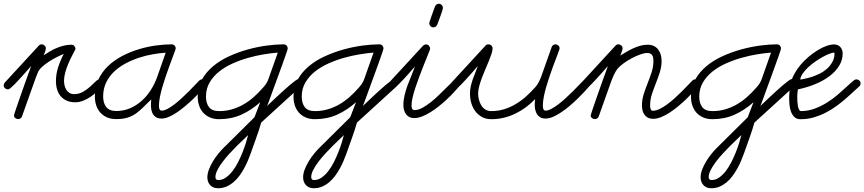

<svg xmlns="http://www.w3.org/2000/svg" viewBox="-68 -625 4597 1021"><path d="M-25.4 -149.4Q-33.7 -149.4 -41 -155.3Q-48.3 -161.1 -48.3 -170.4Q-48.3 -179.2 -42.5 -186L138.2 -382.3Q144 -389.2 153.3 -389.2Q162.1 -389.2 168.9 -383.1Q175.8 -377 175.8 -367.7Q175.8 -360.4 171.4 -349.4Q167 -338.4 164.6 -331.1Q181.2 -342.3 198.7 -352.5Q216.3 -362.8 234.9 -370.4Q253.4 -377.9 272.9 -382.6Q292.5 -387.2 313 -387.2Q321.8 -387.2 327.6 -379.9Q333.5 -372.6 333.5 -364.3Q324.2 -346.2 313.5 -325.4Q302.7 -304.7 293.7 -282.7Q284.7 -260.7 278.6 -238.3Q272.5 -215.8 272.5 -195.3Q272.5 -183.1 275.4 -170.4Q278.3 -157.7 284.9 -147.5Q291.5 -137.2 301.5 -130.9Q311.5 -124.5 326.2 -124.5Q352.1 -124.5 373.3 -136.7Q394.5 -148.9 410.9 -163.8Q427.2 -178.7 439.7 -190.9Q452.1 -203.1 460.4 -203.1Q469.7 -203.1 475.6 -195.8Q481.4 -188.5 481.4 -180.2Q481.4 -173.3 475.6 -166.5Q462.4 -151.9 446.3 -136.5Q430.2 -121.1 411.6 -108.9Q393.1 -96.7 373 -88.9Q353 -81.1 332 -81.1Q306.2 -81.1 287.1 -89.6Q268.1 -98.1 255.1 -113Q242.2 -127.9 235.8 -148.7Q229.5 -169.4 229.5 -193.8Q229.5 -231.9 241.5 -268.3Q253.4 -304.7 271 -337.9Q256.3 -332.5 235.4 -322Q214.4 -311.5 193.8 -298.3Q173.3 -285.2 156.7 -270.3Q140.1 -255.4 133.8 -240.7Q127.4 -226.6 122.3 -211.7Q117.2 -196.8 111.8 -182.6L48.8 -5.4Q46.4 1 40.8 4.6Q35.2 8.3 28.8 8.3Q20 8.3 13.2 2.9Q6.3 -2.4 6.3 -11.7Q6.3 -13.2 10 -24.4Q13.7 -35.6 19.5 -53Q25.4 -70.3 33 -92Q40.5 -113.8 48.6 -136.7Q56.6 -159.7 64.7 -182.4Q72.8 -205.1 79.6 -223.9Q86.4 -242.7 91.3 -255.9Q96.2 -269 97.7 -273.9Q93.3 -269 83.7 -258.1Q74.2 -247.1 61.8 -233.4Q49.3 -219.7 35.9 -204.8Q22.5 -189.9 10.3 -177.5Q-2 -165 -11.5 -157.2Q-21 -149.4 -25.4 -149.4Z M736.3 -96.2Q711.4 -72.8 692.4 -53.5Q673.3 -34.2 653.6 -20.5Q633.8 -6.8 609.6 0.7Q585.4 8.3 550.3 8.3Q522.9 8.3 502 -0.5Q481 -9.3 466.3 -25.4Q451.7 -41.5 444.1 -63.5Q436.5 -85.4 436.5 -111.8Q436.5 -162.6 455.6 -202.9Q474.6 -243.2 506.8 -273.9Q539.1 -304.7 580.8 -326.7Q622.6 -348.6 668 -362.5Q713.4 -376.5 759 -382.8Q804.7 -389.2 844.7 -389.2Q854 -389.2 860.1 -383.1Q866.2 -377 866.2 -367.7Q866.2 -365.2 865.7 -363.5Q865.2 -361.8 864.3 -359.4Q858.4 -343.3 849.9 -320.3Q841.3 -297.4 831.8 -271.2Q822.3 -245.1 812.5 -216.6Q802.7 -188 794.9 -160.6Q787.1 -133.3 782.2 -108.2Q777.3 -83 777.3 -63.5Q777.3 -60.1 777.6 -55.4Q777.8 -50.8 779.3 -46.6Q780.8 -42.5 783.7 -39.6Q786.6 -36.6 791.5 -36.6Q804.7 -36.6 822.5 -45.9Q840.3 -55.2 859.6 -70.1Q878.9 -85 898.7 -103.3Q918.5 -121.6 936.3 -139.4Q954.1 -157.2 968.3 -172.4Q982.4 -187.5 991.2 -196.3Q998 -203.1 1006.3 -203.1Q1016.1 -203.1 1022.5 -196.8Q1028.8 -190.4 1028.8 -180.7Q1028.8 -172.9 1023.4 -166.5Q1013.2 -154.3 996.8 -136.7Q980.5 -119.1 960.7 -100.1Q940.9 -81.1 918.7 -62.3Q896.5 -43.5 874.3 -28.3Q852.1 -13.2 830.8 -3.9Q809.6 5.4 792 5.4Q770 5.4 757.8 -4.4Q745.6 -14.2 740.2 -29.1Q734.9 -43.9 734.6 -61.8Q734.4 -79.6 736.3 -96.2ZM813 -344.7Q781.2 -342.8 744.4 -336.4Q707.5 -330.1 670.7 -317.9Q633.8 -305.7 599.4 -287.4Q564.9 -269 538.6 -243.9Q512.2 -218.8 496.3 -185.8Q480.5 -152.8 480.5 -111.8Q480.5 -76.7 497.1 -55.7Q513.7 -34.7 550.3 -34.7Q589.8 -34.7 623.8 -49.3Q657.7 -64 685.5 -88.9Q713.4 -113.8 734.4 -147Q755.4 -180.2 768.6 -217.8Q779.8 -249.5 790.8 -281Q801.8 -312.5 813 -344.7Z M1519 -204.6Q1527.3 -204.6 1533.7 -198.5Q1540 -192.4 1540 -184.1Q1540 -173.8 1532.7 -166.5L1320.8 26.9Q1309.1 68.4 1294.4 108.6Q1279.8 148.9 1265.6 189.5Q1258.8 208.5 1250 229.5Q1241.2 250.5 1229.7 271.2Q1218.3 292 1204.1 311Q1189.9 330.1 1172.6 344.5Q1155.3 358.9 1135.3 367.4Q1115.2 376 1091.3 376Q1064.9 376 1049.8 359.6Q1034.7 343.3 1034.7 317.9Q1034.7 298.3 1043 276.4Q1051.3 254.4 1064.2 233.2Q1077.1 211.9 1092.3 193.1Q1107.4 174.3 1121.1 161.1L1285.2 -1.5L1315.9 -81.5Q1268.6 -39.1 1215.1 -15.1Q1161.6 8.8 1097.2 8.8Q1070.3 8.8 1049.1 -0.2Q1027.8 -9.3 1013.2 -25.1Q998.5 -41 991 -63Q983.4 -85 983.4 -111.3Q983.4 -162.1 1006.1 -202.4Q1028.8 -242.7 1066.2 -273.7Q1103.5 -304.7 1151.6 -326.4Q1199.7 -348.1 1250.2 -362.1Q1300.8 -376 1350.1 -382.6Q1399.4 -389.2 1439.5 -389.2Q1450.2 -389.2 1456.1 -382.8Q1461.9 -376.5 1461.9 -365.7Q1461.9 -363.8 1457.5 -350.8Q1453.1 -337.9 1446 -317.6Q1439 -297.4 1429.7 -271.7Q1420.4 -246.1 1410.6 -219.2Q1400.9 -192.4 1391.1 -166Q1381.3 -139.6 1373.5 -117.9Q1365.7 -96.2 1360.1 -81.1Q1354.5 -65.9 1352.5 -61.5Q1357.9 -66.4 1371.1 -79.1Q1384.3 -91.8 1401.1 -107.7Q1418 -123.5 1436.8 -140.6Q1455.6 -157.7 1472.2 -171.9Q1488.8 -186 1501.5 -195.3Q1514.2 -204.6 1519 -204.6ZM1409.2 -345.2Q1376.5 -342.8 1335.7 -336.2Q1294.9 -329.6 1252.4 -317.6Q1210 -305.7 1169.4 -287.6Q1128.9 -269.5 1097.4 -244.4Q1065.9 -219.2 1046.6 -186.3Q1027.3 -153.3 1027.3 -111.3Q1027.3 -76.2 1043.5 -55.2Q1059.6 -34.2 1097.2 -34.2Q1133.8 -34.2 1166 -43.7Q1198.2 -53.2 1227.1 -69.8Q1255.9 -86.4 1281.5 -109.1Q1307.1 -131.8 1330.6 -158.7Q1339.4 -168.5 1346.9 -179.4Q1354.5 -190.4 1358.9 -203.1ZM1251.5 93.3Q1243.2 101.6 1227.1 116.7Q1210.9 131.8 1191.4 151.1Q1171.9 170.4 1151.9 192.4Q1131.8 214.4 1115.2 236.3Q1098.6 258.3 1088.1 279.1Q1077.6 299.8 1077.6 316.4Q1077.6 332.5 1092.8 332.5Q1114.3 332.5 1133.3 319.1Q1152.3 305.7 1168.7 284.4Q1185.1 263.2 1198.5 236.6Q1211.9 210 1222.4 183.3Q1232.9 156.7 1240.2 132.8Q1247.6 108.9 1251.5 93.3Z M2028.3 -204.6Q2036.6 -204.6 2043 -198.5Q2049.3 -192.4 2049.3 -184.1Q2049.3 -173.8 2042 -166.5L1830.1 26.9Q1818.4 68.4 1803.7 108.6Q1789.1 148.9 1774.9 189.5Q1768.1 208.5 1759.3 229.5Q1750.5 250.5 1739 271.2Q1727.5 292 1713.4 311Q1699.2 330.1 1681.9 344.5Q1664.6 358.9 1644.5 367.4Q1624.5 376 1600.6 376Q1574.2 376 1559.1 359.6Q1543.9 343.3 1543.9 317.9Q1543.9 298.3 1552.2 276.4Q1560.5 254.4 1573.5 233.2Q1586.4 211.9 1601.6 193.1Q1616.7 174.3 1630.4 161.1L1794.4 -1.5L1825.2 -81.5Q1777.8 -39.1 1724.4 -15.1Q1670.9 8.8 1606.4 8.8Q1579.6 8.8 1558.3 -0.2Q1537.1 -9.3 1522.5 -25.1Q1507.8 -41 1500.2 -63Q1492.7 -85 1492.7 -111.3Q1492.7 -162.1 1515.4 -202.4Q1538.1 -242.7 1575.4 -273.7Q1612.8 -304.7 1660.9 -326.4Q1709 -348.1 1759.5 -362.1Q1810.1 -376 1859.4 -382.6Q1908.7 -389.2 1948.7 -389.2Q1959.5 -389.2 1965.3 -382.8Q1971.2 -376.5 1971.2 -365.7Q1971.2 -363.8 1966.8 -350.8Q1962.4 -337.9 1955.3 -317.6Q1948.2 -297.4 1939 -271.7Q1929.7 -246.1 1919.9 -219.2Q1910.2 -192.4 1900.4 -166Q1890.6 -139.6 1882.8 -117.9Q1875 -96.2 1869.4 -81.1Q1863.8 -65.9 1861.8 -61.5Q1867.2 -66.4 1880.4 -79.1Q1893.6 -91.8 1910.4 -107.7Q1927.2 -123.5 1946 -140.6Q1964.8 -157.7 1981.4 -171.9Q1998 -186 2010.7 -195.3Q2023.4 -204.6 2028.3 -204.6ZM1918.5 -345.2Q1885.7 -342.8 1845 -336.2Q1804.2 -329.6 1761.7 -317.6Q1719.2 -305.7 1678.7 -287.6Q1638.2 -269.5 1606.7 -244.4Q1575.2 -219.2 1555.9 -186.3Q1536.6 -153.3 1536.6 -111.3Q1536.6 -76.2 1552.7 -55.2Q1568.8 -34.2 1606.4 -34.2Q1643.1 -34.2 1675.3 -43.7Q1707.5 -53.2 1736.3 -69.8Q1765.1 -86.4 1790.8 -109.1Q1816.4 -131.8 1839.8 -158.7Q1848.6 -168.5 1856.2 -179.4Q1863.8 -190.4 1868.2 -203.1ZM1760.7 93.3Q1752.4 101.6 1736.3 116.7Q1720.2 131.8 1700.7 151.1Q1681.2 170.4 1661.1 192.4Q1641.1 214.4 1624.5 236.3Q1607.9 258.3 1597.4 279.1Q1586.9 299.8 1586.9 316.4Q1586.9 332.5 1602.1 332.5Q1623.5 332.5 1642.6 319.1Q1661.6 305.7 1678 284.4Q1694.3 263.2 1707.8 236.6Q1721.2 210 1731.7 183.3Q1742.2 156.7 1749.5 132.8Q1756.8 108.9 1760.7 93.3Z M2018.1 -149.4Q2009.8 -149.4 2002.4 -155.3Q1995.1 -161.1 1995.1 -170.4Q1995.1 -179.2 2001 -186L2181.6 -381.8Q2188.5 -388.7 2198.2 -388.7Q2207 -388.7 2213.1 -381.8Q2219.2 -375 2219.2 -366.7Q2219.2 -364.3 2218.8 -362.5Q2218.3 -360.8 2217.3 -358.4Q2211.9 -344.2 2202.6 -321.5Q2193.4 -298.8 2182.6 -271.7Q2171.9 -244.6 2160.9 -215.3Q2149.9 -186 2140.9 -158.4Q2131.8 -130.9 2126.2 -107.2Q2120.6 -83.5 2120.6 -67.9Q2120.6 -63.5 2120.8 -58.3Q2121.1 -53.2 2122.6 -49.1Q2124 -44.9 2127.4 -42.2Q2130.9 -39.6 2136.7 -39.6Q2156.2 -39.6 2178.5 -51.8Q2200.7 -64 2223.4 -82Q2246.1 -100.1 2267.8 -121.3Q2289.6 -142.6 2307.6 -160.6Q2325.7 -178.7 2338.9 -190.9Q2352.1 -203.1 2357.4 -203.1Q2367.2 -203.1 2373.5 -196.8Q2379.9 -190.4 2379.9 -180.7Q2379.9 -172.9 2374.5 -166.5Q2362.8 -152.8 2346.2 -134.8Q2329.6 -116.7 2309.6 -97.9Q2289.6 -79.1 2267.1 -61Q2244.6 -43 2221.9 -28.8Q2199.2 -14.6 2177 -5.9Q2154.8 2.9 2134.8 2.9Q2119.6 2.9 2108.9 -2.7Q2098.1 -8.3 2091.1 -17.8Q2084 -27.3 2080.6 -39.8Q2077.1 -52.2 2077.1 -65.9Q2077.1 -92.3 2083.5 -118.7Q2089.8 -145 2099.1 -170.7Q2108.4 -196.3 2119.1 -221.4Q2129.9 -246.6 2138.7 -271Q2134.3 -266.6 2124.8 -255.9Q2115.2 -245.1 2103.3 -231.4Q2091.3 -217.8 2077.9 -203.4Q2064.5 -189 2052.5 -177Q2040.5 -165 2031.2 -157.2Q2022 -149.4 2018.1 -149.4ZM2265.1 -605Q2274.4 -605 2280.8 -598.6Q2287.1 -592.3 2287.1 -583Q2287.1 -578.1 2283.2 -565.9Q2279.3 -553.7 2274.2 -539.8Q2269 -525.9 2264.2 -512.9Q2259.3 -500 2257.3 -494.1Q2254.9 -487.3 2249 -483.4Q2243.2 -479.5 2236.3 -479.5Q2227.5 -479.5 2221.2 -486.1Q2214.8 -492.7 2214.8 -501.5Q2214.8 -504.9 2219 -517.3Q2223.1 -529.8 2228.3 -544.4Q2233.4 -559.1 2238.5 -572.3Q2243.7 -585.4 2245.1 -590.3Q2247.6 -596.7 2252.9 -600.8Q2258.3 -605 2265.1 -605Z M2885.7 -389.2Q2894 -389.2 2900.9 -383.3Q2907.7 -377.4 2907.7 -368.7Q2907.7 -363.8 2906.2 -360.4Q2900.9 -344.7 2892.1 -322.5Q2883.3 -300.3 2873.8 -274.2Q2864.3 -248 2854.5 -219.5Q2844.7 -190.9 2836.7 -163.1Q2828.6 -135.3 2823.7 -109.9Q2818.8 -84.5 2818.8 -64.5Q2818.8 -61 2819.1 -56.2Q2819.3 -51.3 2820.8 -46.9Q2822.3 -42.5 2825.2 -39.6Q2828.1 -36.6 2833 -36.6Q2846.2 -36.6 2864 -46.1Q2881.8 -55.7 2901.1 -70.3Q2920.4 -85 2940.4 -103.3Q2960.4 -121.6 2978.3 -139.4Q2996.1 -157.2 3010.5 -172.4Q3024.9 -187.5 3033.7 -196.3Q3040.5 -203.1 3048.8 -203.1Q3057.1 -203.1 3064.5 -197.3Q3071.8 -191.4 3071.8 -182.1Q3071.8 -172.9 3065.9 -166.5Q3055.2 -153.8 3038.8 -136.2Q3022.5 -118.7 3002.7 -99.4Q2982.9 -80.1 2960.9 -61.5Q2939 -43 2916.7 -28.1Q2894.5 -13.2 2873.3 -3.9Q2852.1 5.4 2833.5 5.4Q2812 5.4 2799.8 -4.6Q2787.6 -14.6 2781.7 -30Q2775.9 -45.4 2775.6 -63.5Q2775.4 -81.5 2777.8 -98.1Q2754.4 -73.7 2727.8 -54.2Q2701.2 -34.7 2671.9 -20.5Q2642.6 -6.3 2610.6 1.2Q2578.6 8.8 2544.4 8.8Q2516.1 8.8 2494.9 -2.9Q2473.6 -14.6 2459.5 -33.7Q2445.3 -52.7 2438.2 -77.1Q2431.2 -101.6 2431.2 -127.4Q2431.2 -146.5 2435.3 -165.3Q2439.5 -184.1 2445.8 -202.4Q2452.1 -220.7 2459.5 -238.5Q2466.8 -256.3 2473.1 -273.9Q2468.8 -269 2459.2 -258.1Q2449.7 -247.1 2437.5 -233.4Q2425.3 -219.7 2411.9 -204.8Q2398.4 -189.9 2386.2 -177.5Q2374 -165 2364.3 -157.2Q2354.5 -149.4 2350.1 -149.4Q2341.8 -149.4 2334.5 -155.3Q2327.1 -161.1 2327.1 -170.4Q2327.1 -179.2 2333 -186L2513.2 -381.8Q2519.5 -389.2 2528.8 -389.2Q2538.6 -389.2 2544.9 -383.1Q2551.3 -377 2551.3 -367.2Q2551.3 -356 2545.7 -338.6Q2540 -321.3 2531.5 -300.5Q2522.9 -279.8 2512.9 -256.6Q2502.9 -233.4 2494.4 -210.4Q2485.8 -187.5 2480.2 -166.3Q2474.6 -145 2474.6 -127.4Q2474.6 -111.8 2478.8 -95.2Q2482.9 -78.6 2491.2 -64.9Q2499.5 -51.3 2512.7 -42.7Q2525.9 -34.2 2544.4 -34.2Q2581.1 -34.2 2613.8 -44.4Q2646.5 -54.7 2676 -72.5Q2705.6 -90.3 2731.7 -114Q2757.8 -137.7 2780.8 -164.1Q2790.5 -175.8 2797.6 -189.7Q2804.7 -203.6 2810.1 -217.8L2865.7 -375Q2868.2 -381.3 2873.5 -385.3Q2878.9 -389.2 2885.7 -389.2Z M3041.5 -149.4Q3033.2 -149.4 3025.9 -155.3Q3018.6 -161.1 3018.6 -170.4Q3018.6 -179.2 3024.4 -186L3205.1 -382.3Q3210.9 -389.2 3220.2 -389.2Q3229 -389.2 3235.8 -383.1Q3242.7 -377 3242.7 -367.7Q3242.7 -363.8 3241.2 -358.9Q3239.7 -354 3237.8 -348.6Q3235.8 -343.3 3233.9 -338.1Q3231.9 -333 3230.5 -329.6Q3246.6 -339.4 3263.9 -349.6Q3281.2 -359.9 3299.6 -368.2Q3317.9 -376.5 3336.9 -381.8Q3356 -387.2 3376 -387.2Q3395 -387.2 3408.9 -380.4Q3422.9 -373.5 3431.9 -361.8Q3440.9 -350.1 3445.6 -334.5Q3450.2 -318.8 3450.2 -301.3Q3450.2 -270 3440.7 -240.5Q3431.2 -210.9 3419.7 -182.1Q3408.2 -153.3 3398.7 -124.5Q3389.2 -95.7 3389.2 -65.9Q3389.2 -62 3389.4 -56.9Q3389.6 -51.8 3391.1 -47.1Q3392.6 -42.5 3395.5 -39.3Q3398.4 -36.1 3403.8 -36.1Q3419.9 -36.1 3439 -45.2Q3458 -54.2 3477.8 -68.6Q3497.6 -83 3517.6 -100.8Q3537.6 -118.7 3555.4 -136.5Q3573.2 -154.3 3588.4 -170.2Q3603.5 -186 3613.8 -196.3Q3620.1 -203.1 3630.4 -203.1Q3639.6 -203.1 3645.5 -196Q3651.4 -189 3651.4 -180.2Q3651.4 -172.9 3646 -166.5Q3634.3 -152.8 3617.4 -134.8Q3600.6 -116.7 3580.6 -97.4Q3560.5 -78.1 3538.1 -59.6Q3515.6 -41 3492.9 -26.1Q3470.2 -11.2 3447.8 -2.2Q3425.3 6.8 3405.8 6.8Q3389.6 6.8 3378.4 1.2Q3367.2 -4.4 3359.9 -13.9Q3352.5 -23.4 3349.1 -36.4Q3345.7 -49.3 3345.7 -64Q3345.7 -95.2 3355.2 -124.8Q3364.7 -154.3 3376.2 -183.1Q3387.7 -211.9 3397.2 -241Q3406.7 -270 3406.7 -300.8Q3406.7 -309.6 3405.5 -317.1Q3404.3 -324.7 3400.6 -330.6Q3397 -336.4 3390.6 -339.8Q3384.3 -343.3 3374 -343.3Q3358.4 -343.3 3335.9 -335.2Q3313.5 -327.1 3290.8 -314.9Q3268.1 -302.7 3248.5 -288.6Q3229 -274.4 3218.8 -262.7Q3205.1 -246.6 3195.3 -224.4Q3185.5 -202.1 3178.7 -182.6L3115.7 -5.4Q3113.3 1 3107.7 4.6Q3102.1 8.3 3095.7 8.3Q3086.9 8.3 3080.1 2.9Q3073.2 -2.4 3073.2 -11.7Q3073.2 -13.2 3076.9 -24.4Q3080.6 -35.6 3086.4 -53Q3092.3 -70.3 3099.9 -92Q3107.4 -113.8 3115.5 -136.7Q3123.5 -159.7 3131.6 -182.4Q3139.6 -205.1 3146.5 -223.9Q3153.3 -242.7 3158.2 -255.9Q3163.1 -269 3164.6 -273.9Q3160.2 -269 3150.6 -258.1Q3141.1 -247.1 3128.9 -233.4Q3116.7 -219.7 3103 -204.8Q3089.4 -189.9 3077.1 -177.5Q3064.9 -165 3055.2 -157.2Q3045.4 -149.4 3041.5 -149.4Z M4142.1 -204.6Q4150.4 -204.6 4156.7 -198.5Q4163.1 -192.4 4163.1 -184.1Q4163.1 -173.8 4155.8 -166.5L3943.8 26.9Q3932.1 68.4 3917.5 108.6Q3902.8 148.9 3888.7 189.5Q3881.8 208.5 3873 229.5Q3864.3 250.5 3852.8 271.2Q3841.3 292 3827.1 311Q3813 330.1 3795.7 344.5Q3778.3 358.9 3758.3 367.4Q3738.3 376 3714.4 376Q3688 376 3672.9 359.6Q3657.7 343.3 3657.7 317.9Q3657.7 298.3 3666 276.4Q3674.3 254.4 3687.3 233.2Q3700.2 211.9 3715.3 193.1Q3730.5 174.3 3744.1 161.1L3908.2 -1.5L3939 -81.5Q3891.6 -39.1 3838.1 -15.1Q3784.7 8.8 3720.2 8.8Q3693.4 8.8 3672.1 -0.2Q3650.9 -9.3 3636.2 -25.1Q3621.6 -41 3614 -63Q3606.4 -85 3606.4 -111.3Q3606.4 -162.1 3629.2 -202.4Q3651.9 -242.7 3689.2 -273.7Q3726.6 -304.7 3774.7 -326.4Q3822.8 -348.1 3873.3 -362.1Q3923.8 -376 3973.1 -382.6Q4022.5 -389.2 4062.5 -389.2Q4073.2 -389.2 4079.1 -382.8Q4085 -376.5 4085 -365.7Q4085 -363.8 4080.6 -350.8Q4076.2 -337.9 4069.1 -317.6Q4062 -297.4 4052.7 -271.7Q4043.5 -246.1 4033.7 -219.2Q4023.9 -192.4 4014.2 -166Q4004.4 -139.6 3996.6 -117.9Q3988.8 -96.2 3983.2 -81.1Q3977.5 -65.9 3975.6 -61.5Q3981 -66.4 3994.1 -79.1Q4007.3 -91.8 4024.2 -107.7Q4041 -123.5 4059.8 -140.6Q4078.6 -157.7 4095.2 -171.9Q4111.8 -186 4124.5 -195.3Q4137.2 -204.6 4142.1 -204.6ZM4032.2 -345.2Q3999.5 -342.8 3958.7 -336.2Q3918 -329.6 3875.5 -317.6Q3833 -305.7 3792.5 -287.6Q3752 -269.5 3720.5 -244.4Q3689 -219.2 3669.7 -186.3Q3650.4 -153.3 3650.4 -111.3Q3650.4 -76.2 3666.5 -55.2Q3682.6 -34.2 3720.2 -34.2Q3756.8 -34.2 3789.1 -43.7Q3821.3 -53.2 3850.1 -69.8Q3878.9 -86.4 3904.5 -109.1Q3930.2 -131.8 3953.6 -158.7Q3962.4 -168.5 3970 -179.4Q3977.5 -190.4 3981.9 -203.1ZM3874.5 93.3Q3866.2 101.6 3850.1 116.7Q3834 131.8 3814.5 151.1Q3794.9 170.4 3774.9 192.4Q3754.9 214.4 3738.3 236.3Q3721.7 258.3 3711.2 279.1Q3700.7 299.8 3700.7 316.4Q3700.7 332.5 3715.8 332.5Q3737.3 332.5 3756.3 319.1Q3775.4 305.7 3791.7 284.4Q3808.1 263.2 3821.5 236.6Q3835 210 3845.5 183.3Q3856 156.7 3863.3 132.8Q3870.6 108.9 3874.5 93.3Z M4175.8 -149.9Q4174.3 -146.5 4173.1 -136.7Q4171.9 -127 4171.6 -114Q4171.4 -101.1 4172.1 -86.9Q4172.9 -72.8 4175 -61Q4177.2 -49.3 4181.4 -41.7Q4185.5 -34.2 4192.4 -34.2Q4230.5 -34.7 4264.9 -47.6Q4299.3 -60.5 4329.3 -79.3Q4359.4 -98.1 4385 -119.9Q4410.6 -141.6 4430.4 -160.2Q4450.2 -178.7 4464.1 -190.9Q4478 -203.1 4485.4 -203.1Q4493.7 -203.1 4501 -197.3Q4508.3 -191.4 4508.3 -182.1Q4508.3 -177.7 4507.1 -173.6Q4505.9 -169.4 4502.4 -166.5Q4488.3 -154.3 4469.5 -136.5Q4450.7 -118.7 4427.7 -98.9Q4404.8 -79.1 4378.2 -59.8Q4351.6 -40.5 4321.3 -25.1Q4291 -9.8 4257.6 -0.2Q4224.1 9.3 4187.5 8.8Q4168.9 8.8 4157.2 -2Q4145.5 -12.7 4138.9 -29.5Q4132.3 -46.4 4130.4 -67.1Q4128.4 -87.9 4128.7 -108.6Q4128.9 -129.4 4131.3 -147.5Q4133.8 -165.5 4135.7 -177.2Q4141.1 -204.1 4155.3 -230.5Q4169.4 -256.8 4189.2 -280.3Q4209 -303.7 4232.7 -323.5Q4256.3 -343.3 4280 -357.9Q4303.7 -372.6 4326.4 -380.6Q4349.1 -388.7 4366.7 -388.7Q4388.7 -388.7 4400.9 -374.5Q4413.1 -360.4 4413.1 -339.8Q4413.1 -305.2 4394 -274.7Q4375 -244.1 4342.5 -219.7Q4310.1 -195.3 4266.8 -177.5Q4223.6 -159.7 4175.8 -149.9ZM4187.5 -201.7Q4231.4 -209 4262 -220.7Q4292.5 -232.4 4312.7 -246.3Q4333 -260.3 4344.5 -274.9Q4356 -289.6 4361.6 -302.2Q4367.2 -314.9 4368.4 -324.7Q4369.6 -334.5 4369.6 -338.4Q4369.6 -339.4 4369.4 -342.3Q4369.1 -345.2 4367.2 -345.2Q4358.4 -345.2 4342 -338.9Q4325.7 -332.5 4306.2 -321.8Q4286.6 -311 4266.1 -296.6Q4245.6 -282.2 4228.8 -266.4Q4211.9 -250.5 4200.4 -233.6Q4189 -216.8 4187.5 -201.7Z"/></svg>

Font: Helvetia Verbundene
Style: Regular
Weight: 400
Designer: Peter Wiegel, original typeface by Carl Albert Fahrenwaldt 1901
Foundry: Peter Wiegel
Version: Version 2.000